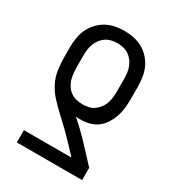

<svg xmlns="http://www.w3.org/2000/svg" viewBox="-180 -631 859 948"><g transform="rotate(30 250.0 -156.5)"><path d="M64 215V145H335L285 92Q260 65 233 39Q206 13 178.5 -12.5Q151 -38 125.5 -65.5Q100 -93 83 -126.5Q66 -160 61 -197.5Q56 -235 56 -272V-320Q56 -347 60 -374Q64 -401 75 -425.5Q86 -450 104.5 -470.5Q123 -491 146.5 -504Q170 -517 196.5 -522.5Q223 -528 250 -528Q277 -528 303.5 -522.5Q330 -517 353.5 -504Q377 -491 395.5 -470.5Q414 -450 425 -425.5Q436 -401 440 -374Q444 -347 444 -320V-248Q444 -223 441 -198Q438 -173 430 -149.5Q422 -126 408.5 -104.5Q395 -83 375 -68Q355 -53 330.5 -46.5Q306 -40 281 -40Q274 -40 267 -40Q260 -40 253 -41Q276 -21 298.5 0.5Q321 22 342 44L436 145V215ZM250 -110Q267 -110 284 -113.5Q301 -117 315 -127Q329 -137 339.5 -150.5Q350 -164 356 -180Q362 -196 364 -213Q366 -230 366 -248V-320Q366 -337 364 -354Q362 -371 356 -387Q350 -403 339.5 -417Q329 -431 315 -440.5Q301 -450 284 -454Q267 -458 250 -458Q233 -458 216 -454Q199 -450 185 -440.5Q171 -431 160.5 -417Q150 -403 144 -387Q138 -371 136 -354Q134 -337 134 -320V-272Q134 -250 135.5 -227.5Q137 -205 143 -184Q149 -167 159 -152.5Q169 -138 183.5 -128Q198 -118 215.5 -114Q233 -110 250 -110Z"/></g></svg>

Font: Iosevka srxl
Style: Regular
Weight: 400
Monospace: yes
Designer: Belleve Invis
Foundry: Belleve Invis
Version: Version 33.0.1; ttfautohint (v1.8.3)